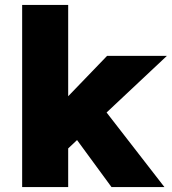

<svg xmlns="http://www.w3.org/2000/svg" viewBox="-20 -760 698 780"><path d="M413 -303 648 0H433L293 -191L257 -157V0H70V-740H257V-369L415 -533H658Z"/></svg>

Font: Mach ExtraBold
Style: Regular
Weight: 800
Version: Version 1.002